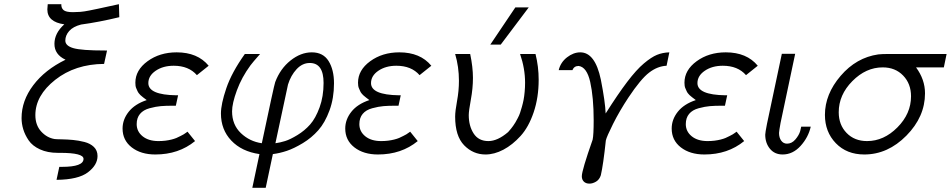

<svg xmlns="http://www.w3.org/2000/svg" viewBox="-20 -730 4541 917"><path d="M83 -166Q83 -249 138.9 -323Q194.8 -397 293 -444.8Q239.7 -469.7 240 -520.8Q240.2 -571.8 287.1 -613.8Q206.1 -625 206.1 -685.1Q206.1 -691.9 208 -710H272.9Q272 -691.9 283.4 -681.9Q294.9 -671.9 328.1 -671.9Q345.2 -671.9 363.5 -673.3Q381.8 -674.8 407 -679.9Q432.1 -685.1 446.5 -688Q460.9 -690.9 497.1 -699Q533.2 -707 547.9 -710L549.8 -647.9Q450.7 -624 367.2 -612.8Q329.1 -603 310.5 -582Q292 -561 292 -536.1Q292 -511.2 330.6 -500Q369.1 -488.8 481.9 -488.8H491.2L477.1 -424.8Q338.9 -423.8 243.9 -348.9Q148.9 -273.9 148.9 -180.2Q148.9 -132.3 176.5 -102.1Q204.1 -71.8 241.2 -65.9Q248 -64.9 275.6 -64.5Q303.2 -64 329.1 -61.5Q355 -59.1 383.1 -52Q411.1 -44.9 428.5 -28.1Q445.8 -11.2 445.8 15.1Q445.8 58.1 399.9 93Q354 127.9 250 128.9L263.2 66.9H275.9Q378.9 66.9 378.9 28.8Q378.9 0 267.1 0H255.9Q207 0 170.9 -16.6Q134.8 -33.2 116.9 -59.6Q99.1 -85.9 91.1 -112.5Q83 -139.2 83 -166Z M565.4 -116.2Q565.4 -159.2 594.5 -196Q623.5 -232.9 680.7 -252Q679.7 -252.9 674.1 -257.1Q668.5 -261.2 666.5 -262.7Q664.6 -264.2 659.2 -268.6Q653.8 -272.9 650.6 -275.9Q647.5 -278.8 643.1 -284.4Q638.7 -290 636.7 -294.9Q634.8 -299.8 631.6 -306.4Q628.4 -313 627.4 -320.1Q626.5 -327.1 626.5 -335Q626.5 -395 684.6 -437.5Q742.7 -480 823.7 -480Q923.8 -480 976.6 -416L920.4 -371.1Q881.3 -416 809.6 -416Q758.8 -416 723.6 -392.1Q688.5 -368.2 688.5 -333Q688.5 -276.9 821.8 -274.9Q827.6 -274.9 830.6 -274.9L819.8 -225.1H804.7Q771.5 -225.1 748 -223.1Q724.6 -221.2 694.6 -213.1Q664.6 -205.1 648.7 -186Q632.8 -167 632.8 -137.2Q632.8 -102.1 661.1 -79.1Q689.5 -56.2 736.8 -56.2Q753.9 -56.2 769.8 -58.1Q785.6 -60.1 799.1 -63.5Q812.5 -66.9 822.5 -71Q832.5 -75.2 842.5 -80.6Q852.5 -85.9 857.2 -88.4Q861.8 -90.8 868.7 -96.2L875.5 -101.1L911.6 -56.2Q833.5 7.8 721.7 7.8Q652.8 7.8 609.1 -26.1Q565.4 -60.1 565.4 -116.2Z M1035.2 -188Q1035.2 -232.9 1060.8 -308.3Q1086.4 -383.8 1149.4 -472.2H1222.2Q1186 -431.2 1176.3 -418Q1134.3 -360.8 1111.3 -298.3Q1088.4 -235.8 1088.4 -198.2Q1088.4 -134.3 1130.4 -94.2Q1172.4 -54.2 1230.5 -45.9Q1288.6 -321.8 1294.4 -337.9Q1318.4 -401.9 1367.4 -440.9Q1416.5 -480 1469.2 -480Q1523.4 -480 1549.3 -438.5Q1575.2 -397 1575.2 -332Q1575.2 -261.2 1553.7 -202.6Q1532.2 -144 1500.2 -107.9Q1468.3 -71.8 1426.3 -46.4Q1384.3 -21 1349.9 -9.5Q1315.4 2 1283.2 5.9L1249 167H1185.1L1219.2 5.9Q1134.3 -6.3 1084.7 -58.6Q1035.2 -110.8 1035.2 -188ZM1295.4 -45.9Q1317.4 -48.8 1341.8 -56.4Q1366.2 -64 1400.6 -85Q1435.1 -106 1461.2 -135.5Q1487.3 -165 1506.3 -217Q1525.4 -269 1525.4 -334Q1525.4 -429.2 1459.5 -429.2Q1424.3 -429.2 1396.7 -399.7Q1369.1 -370.1 1355.5 -326.2Z M1628.9 -116.2Q1628.9 -159.2 1658 -196Q1687 -232.9 1744.1 -252Q1743.2 -252.9 1737.5 -257.1Q1731.9 -261.2 1730 -262.7Q1728 -264.2 1722.7 -268.6Q1717.3 -272.9 1714.1 -275.9Q1710.9 -278.8 1706.5 -284.4Q1702.1 -290 1700.2 -294.9Q1698.2 -299.8 1695.1 -306.4Q1691.9 -313 1690.9 -320.1Q1689.9 -327.1 1689.9 -335Q1689.9 -395 1748 -437.5Q1806.2 -480 1887.2 -480Q1987.3 -480 2040 -416L1983.9 -371.1Q1944.8 -416 1873 -416Q1822.3 -416 1787.1 -392.1Q1752 -368.2 1752 -333Q1752 -276.9 1885.3 -274.9Q1891.1 -274.9 1894 -274.9L1883.3 -225.1H1868.2Q1835 -225.1 1811.5 -223.1Q1788.1 -221.2 1758.1 -213.1Q1728 -205.1 1712.2 -186Q1696.3 -167 1696.3 -137.2Q1696.3 -102.1 1724.6 -79.1Q1752.9 -56.2 1800.3 -56.2Q1817.4 -56.2 1833.3 -58.1Q1849.1 -60.1 1862.5 -63.5Q1876 -66.9 1886 -71Q1896 -75.2 1906 -80.6Q1916 -85.9 1920.7 -88.4Q1925.3 -90.8 1932.1 -96.2L1939 -101.1L1975.1 -56.2Q1897 7.8 1785.2 7.8Q1716.3 7.8 1672.6 -26.1Q1628.9 -60.1 1628.9 -116.2Z M2153.8 -172.9Q2153.8 -198.7 2162.8 -247.3Q2171.9 -295.9 2171.9 -344.2Q2171.9 -411.1 2153.8 -472.2H2225.6Q2238.8 -409.2 2238.8 -357.9Q2238.8 -308.1 2228.8 -254.2Q2218.8 -200.2 2218.8 -180.2Q2218.8 -128.4 2242.2 -92.3Q2265.6 -56.2 2312.5 -56.2Q2356.4 -56.2 2406.7 -99.1L2412.6 -106Q2417.5 -111.8 2420.7 -115.5Q2423.8 -119.1 2430.7 -128.7Q2437.5 -138.2 2441.7 -145.5Q2445.8 -152.8 2452.9 -166Q2460 -179.2 2463.9 -191.2Q2467.8 -203.1 2472.7 -220Q2477.5 -236.8 2480.7 -253.4Q2483.9 -270 2485.8 -291.5Q2487.8 -313 2487.8 -335Q2487.8 -402.8 2463.9 -472.2H2537.6Q2552.7 -412.1 2552.7 -349.1Q2552.7 -264.2 2528.8 -193.6Q2504.9 -123 2466.3 -80.6Q2427.7 -38.1 2384.3 -15.1Q2340.8 7.8 2298.8 7.8Q2239.7 7.8 2196.8 -36.1Q2153.8 -80.1 2153.8 -172.9ZM2321.8 -517.1 2441.4 -694.8H2505.4L2371.6 -517.1Z M2648.4 -395Q2657.2 -432.1 2688 -456.1Q2718.8 -480 2751.5 -480Q2822.3 -480 2849.6 -350.1Q2870.6 -243.2 2872.6 -188Q2930.7 -279.8 2975.1 -338.4Q3019.5 -397 3055.2 -427Q3090.8 -457 3117.7 -468Q3144.5 -479 3176.8 -480L3163.6 -416Q3120.6 -414.1 3080.6 -383.5Q3040.5 -353 2981.4 -264.2Q2938.5 -199.2 2908 -138.2Q2877.4 -77.1 2873.5 -59.1Q2861.3 56.2 2849.6 106.9Q2842.8 127.9 2826.7 137.5Q2810.5 147 2795.4 147Q2778.3 147 2768.6 137.5Q2758.8 127.9 2758.8 111.8Q2758.8 84 2810.5 -63Q2815.4 -85.9 2815.4 -155.8Q2815.4 -264.6 2798.8 -338.9Q2782.7 -409.7 2743.7 -415Q2721.7 -415 2713.9 -395Z M3188 -116.2Q3188 -159.2 3217 -196Q3246.1 -232.9 3303.2 -252Q3302.2 -252.9 3296.6 -257.1Q3291 -261.2 3289.1 -262.7Q3287.1 -264.2 3281.7 -268.6Q3276.4 -272.9 3273.2 -275.9Q3270 -278.8 3265.6 -284.4Q3261.2 -290 3259.3 -294.9Q3257.3 -299.8 3254.2 -306.4Q3251 -313 3250 -320.1Q3249 -327.1 3249 -335Q3249 -395 3307.1 -437.5Q3365.2 -480 3446.3 -480Q3546.4 -480 3599.1 -416L3543 -371.1Q3503.9 -416 3432.1 -416Q3381.3 -416 3346.2 -392.1Q3311 -368.2 3311 -333Q3311 -276.9 3444.3 -274.9Q3450.2 -274.9 3453.1 -274.9L3442.4 -225.1H3427.2Q3394 -225.1 3370.6 -223.1Q3347.2 -221.2 3317.1 -213.1Q3287.1 -205.1 3271.2 -186Q3255.4 -167 3255.4 -137.2Q3255.4 -102.1 3283.7 -79.1Q3312 -56.2 3359.4 -56.2Q3376.5 -56.2 3392.3 -58.1Q3408.2 -60.1 3421.6 -63.5Q3435.1 -66.9 3445.1 -71Q3455.1 -75.2 3465.1 -80.6Q3475.1 -85.9 3479.7 -88.4Q3484.4 -90.8 3491.2 -96.2L3498 -101.1L3534.2 -56.2Q3456.1 7.8 3344.2 7.8Q3275.4 7.8 3231.7 -26.1Q3188 -60.1 3188 -116.2Z M3634.8 -86.9Q3634.8 -95.7 3643.1 -138.2L3713.9 -472.2V-473.1H3777.8L3708 -143.1Q3701.2 -106 3700.7 -95.2Q3700.7 -72.3 3711.2 -58.1Q3721.7 -43.9 3738.8 -43.9Q3761.7 -43.9 3778.8 -64Q3795.9 -84 3801.8 -104L3806.6 -125H3852.1Q3840.8 -74.2 3803.7 -33.2Q3766.6 7.8 3717.8 7.8Q3679.7 7.8 3657.2 -19.5Q3634.8 -46.9 3634.8 -86.9Z M3919.9 -181.2Q3919.9 -280.3 3994.9 -367.7Q4069.8 -455.1 4174.8 -470.2Q4191.9 -472.2 4226.1 -472.2H4501L4487.8 -408.2H4355Q4397.9 -350.1 4397.9 -284.2Q4397.9 -172.4 4309.1 -82.3Q4220.2 7.8 4107.9 7.8Q4023.9 7.8 3971.9 -46.1Q3919.9 -100.1 3919.9 -181.2ZM3985.8 -193.8Q3985.8 -133.8 4023.4 -95Q4061 -56.2 4121.1 -56.2Q4201.2 -56.2 4266.1 -121.6Q4331.1 -187 4331.1 -270Q4331.1 -330.1 4293.5 -369.1Q4255.9 -408.2 4195.8 -408.2Q4115.7 -408.2 4050.8 -342.5Q3985.8 -276.9 3985.8 -193.8Z"/></svg>

Font: CMU Bright
Style: Oblique
Weight: 500
Italic angle: -12°
Version: Version 0.7.0